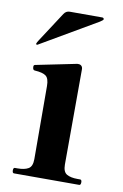

<svg xmlns="http://www.w3.org/2000/svg" viewBox="-81 -750 512 798"><g transform="rotate(10 174.5 -351.0)"><path d="M36 0Q29 0 29 -12Q29 -23 36 -23H47Q76 -23 92.5 -32.5Q109 -42 109 -73L108 -381Q108 -413 94.5 -423.5Q81 -434 47 -436Q38 -436 38 -451Q38 -458 44 -459L216 -494H221Q229 -494 234 -489Q239 -484 239 -475L238 -73Q238 -42 254.5 -32.5Q271 -23 300 -23H311Q318 -23 318 -12Q318 0 311 0ZM278 -683Q290 -691 291 -693Q292 -694 292 -696Q292 -698 290 -700Q288 -702 285 -702H148Q132 -702 123 -688L41 -562Q34 -551 34 -549L33 -547Q33 -546 34 -544.5Q35 -543 37 -543L40 -544Z"/></g></svg>

Font: Shippori Mincho B1 ExtraBold
Style: Regular
Weight: 800
Designer: FONTDASU
Foundry: FONTDASU / Google Inc. / but / Adobe
Version: Version 3.110; ttfautohint (v1.8.3)